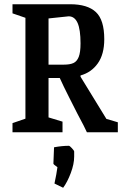

<svg xmlns="http://www.w3.org/2000/svg" viewBox="-20 -624 583 906"><path d="M39 -43 100 -64V-540L39 -561V-604H311Q393 -604 432.5 -567Q472 -530 472 -439Q472 -368 441.5 -325Q411 -282 360 -268V-262Q442 -127 482 -63L536 -47V0H390Q382 -19 345 -88Q335 -108 307 -163Q279 -218 262 -256H209V-70L275 -50V0H39ZM282 -319Q310 -319 326.5 -326.5Q343 -334 351.5 -355.5Q360 -377 360 -419Q360 -485 346 -516Q332 -547 304 -547L209 -537V-319ZM237 242Q247 196 251 165Q232 152 232 148L235 71Q273 64 305 64Q309 64 319.5 75.5Q330 87 330 91V115Q330 150 314 192.5Q298 235 278 262Z"/></svg>

Font: Grenze Medium
Style: Regular
Weight: 500
Designer: Renata Polastri
Foundry: Omnibus-Type
Version: Version 1.002; ttfautohint (v1.8)